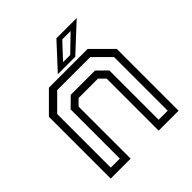

<svg xmlns="http://www.w3.org/2000/svg" viewBox="-185 -824 960 960"><g transform="rotate(-45 295.0 -344.0)"><path d="M55 0V-437L158 -540H432L535 -437V0H394V-368L363.5 -398.5H226.5L196 -368V0ZM94 -38.5H158V-386.5L210 -437.5H381.5L432.5 -387V-38.5H496.5V-418L412.5 -502H178.5L94 -417.5ZM237 -556 359 -688H502.5L360.5 -556ZM298 -580H348.5L435 -663.5H376Z"/></g></svg>

Font: Tourney Thin
Style: Regular
Weight: 400
Version: Version 1.015